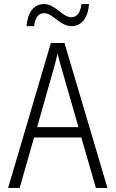

<svg xmlns="http://www.w3.org/2000/svg" viewBox="-20 -927 570 947"><path d="M111 -798H148C154 -844 172 -862 198 -862C241 -862 275 -798 333 -798C380 -798 414 -836 419 -907H382C376 -862 358 -842 332 -842C287 -842 254 -907 197 -907C145 -907 116 -864 111 -798ZM20 0H77L148 -249H381L453 0H510L298 -715H231ZM238 -564C247 -594 257 -631 264 -663C272 -630 282 -594 291 -564L367 -300H163Z"/></svg>

Font: Noto Sans Mono Condensed Light
Style: Regular
Weight: 300
Width: 3
Designer: Monotype Design Team
Foundry: Monotype Imaging Inc.
Version: Version 2.014